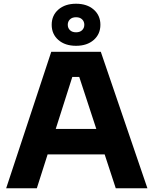

<svg xmlns="http://www.w3.org/2000/svg" viewBox="-20 -1007 822 1027"><path d="M13 0 254.2 -730H519.2L768.5 0H599.2L397 -616.5L448.8 -595.5H320.2L373.5 -616.5L177 0ZM195.5 -181.2 245.8 -317.2H532.2L582.5 -181.2ZM386.8 -762Q328 -762 292.2 -793.2Q256.5 -824.5 256.5 -874.5Q256.5 -924.5 292.2 -955.8Q328 -987 386.8 -987Q445.5 -987 481.2 -955.8Q517 -924.5 517 -874.5Q517 -824.5 481.2 -793.2Q445.5 -762 386.8 -762ZM386.8 -834.2Q407.8 -834.2 419.4 -845.8Q431 -857.2 431 -874.5Q431 -891.8 419.4 -903.2Q407.8 -914.8 386.8 -914.8Q365.8 -914.8 354.1 -903.2Q342.5 -891.8 342.5 -874.5Q342.5 -857.2 354.1 -845.8Q365.8 -834.2 386.8 -834.2Z"/></svg>

Font: SVN-Sora Variable
Style: Regular
Weight: 400
Designer: Jonathan Barnbrook, Julián Moncada
Foundry: Barnbrook Fonts
Version: Version 2.000 - Viet hoa boi STYLEno.1 Fonts